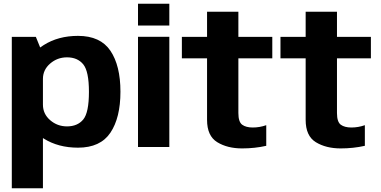

<svg xmlns="http://www.w3.org/2000/svg" viewBox="-20 -791 2048 1033"><path d="M43.5 222H211V-499L173 -592.5H43.5ZM399.5 3.5Q520 3.5 574 -77Q628 -157.5 628 -297.5Q628 -438 574 -518Q520 -598 399.5 -598Q293.5 -598 215.2 -548.5Q137 -499 137 -439L211 -366.5Q211 -415.5 249.8 -449Q288.5 -482.5 340.5 -482.5Q397 -482.5 427.8 -445Q458.5 -407.5 458.5 -297Q458.5 -185 427.8 -148Q397 -111 340.5 -111Q288.5 -111 249.8 -144.5Q211 -178 211 -228L137 -154Q137 -94.5 215.2 -45.5Q293.5 3.5 399.5 3.5Z M722.5 0H891V-593H722.5ZM722.5 -771V-653.5H891V-771Z M1282.5 7.5Q1350.5 7.5 1412.5 -6.5V-117.5Q1377 -105 1340 -105Q1303.5 -105 1283 -120Q1262.5 -135 1262.5 -183V-477H1445V-592.5H1262.5V-728H1094V-592.5H958.5V-477H1094V-146Q1094 -59.5 1148.8 -26Q1203.5 7.5 1282.5 7.5Z M1813 7.5Q1881 7.5 1943 -6.5V-117.5Q1907.5 -105 1870.5 -105Q1834 -105 1813.5 -120Q1793 -135 1793 -183V-477H1975.5V-592.5H1793V-728H1624.5V-592.5H1489V-477H1624.5V-146Q1624.5 -59.5 1679.2 -26Q1734 7.5 1813 7.5Z"/></svg>

Font: Anybody Thin
Style: Bold
Weight: 700
Version: Version 1.113;gftools[0.9.25]